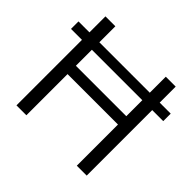

<svg xmlns="http://www.w3.org/2000/svg" viewBox="-169 -884 1068 1068"><g transform="rotate(45 365.5 -350.0)"><path d="M89.1 0V-700H167.1V-389.4H563.8V-700H641.7V0H563.8V-323.9H167.1V0ZM2.9 -515.3V-574.1H728.4V-515.3Z"/></g></svg>

Font: Envelope Sans Variable
Style: Regular
Weight: 500
Designer: Andreas Rasmussen / Norman Anderson
Foundry: mail.de GmbH
Version: Version 1.150